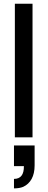

<svg xmlns="http://www.w3.org/2000/svg" viewBox="-20 -744 262 1040"><path d="M156.2 -723.6V0H60.5V-723.6ZM55.7 43.9H167.5V151.4Q167.5 195.8 151.4 225.1Q135.3 254.4 105.5 268.1Q96.2 272 83.5 274.2Q70.8 276.4 55.7 276.4V225.1Q110.4 225.1 109.4 155.8H55.7Z"/></svg>

Font: SolaimanLipi
Style: Bold
Weight: 700
Designer: Solaiman Karim
Foundry: Al Mamun Sumon
Version: Version 2.000